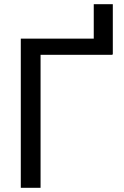

<svg xmlns="http://www.w3.org/2000/svg" viewBox="-20 -895 589 915"><path d="M517.6 -875V-636.7H426.8V-875ZM516.1 -710.9V-633.8H173.3V0H79.1V-710.9Z"/></svg>

Font: RobotoDEMO
Style: Regular
Weight: 400
Designer: Christian Robertson
Foundry: Google
Version: Version 2.136